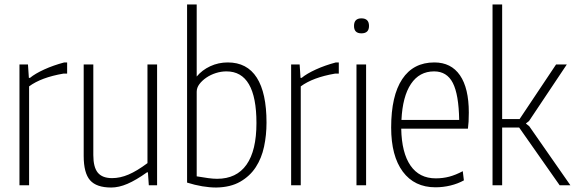

<svg xmlns="http://www.w3.org/2000/svg" viewBox="-20 -828 2572 858"><path d="M67 -540H105L109 -480H114Q137 -499 177.5 -517.5Q218 -536 267 -549H280V-499H263Q164 -482 110 -442V0H67Z M477 10Q411 10 382.5 -22.5Q354 -55 354 -131V-540H397V-135Q397 -81 417 -56.5Q437 -32 481 -32Q517 -32 554.5 -48Q592 -64 639 -99V-540H682V0H645L641 -58H637Q588 -23 549.5 -6.5Q511 10 477 10Z M946 10Q917 10 884 4.5Q851 -1 816 -12V-808H859V-486Q883 -515 919.5 -532Q956 -549 998 -549Q1084 -549 1127.5 -481Q1171 -413 1171 -280Q1171 -224 1160 -172.5Q1149 -121 1123 -81Q1097 -41 1053.5 -16Q1010 9 946 10ZM950 -29Q1037 -29 1081.5 -92Q1126 -155 1126 -278Q1126 -509 992 -509Q968 -509 944.5 -501.5Q921 -494 902 -481Q883 -468 871 -452Q859 -436 859 -418V-40Q888 -35 910.5 -32Q933 -29 950 -29Z M1281 -540H1319L1323 -480H1328Q1351 -499 1391.5 -517.5Q1432 -536 1481 -549H1494V-499H1477Q1378 -482 1324 -442V0H1281Z M1595 -679Q1562 -679 1562 -712Q1562 -746 1595 -746Q1629 -746 1629 -712Q1629 -679 1595 -679ZM1573 -540H1616V0H1573Z M1926 9Q1832 9 1780 -61Q1728 -131 1728 -258Q1728 -400 1777.5 -474.5Q1827 -549 1921 -549Q1996 -549 2035.5 -491.5Q2075 -434 2075 -325Q2075 -300 2074 -284.5Q2073 -269 2071 -253H1773Q1775 -145 1814.5 -88Q1854 -31 1927 -31Q1959 -31 1987.5 -38.5Q2016 -46 2048 -63L2053 -22Q2026 -7 1993 1Q1960 9 1926 9ZM1920 -509Q1854 -509 1816.5 -453Q1779 -397 1774 -292H2032Q2030 -406 2003.5 -457.5Q1977 -509 1920 -509Z M2181 -808H2224V-296H2302L2465 -540H2513L2344 -287L2331 -277V-275L2345 -264L2529 0H2481L2300 -258H2224V0H2181Z"/></svg>

Font: Encode Sans Compressed
Style: ExtraLight
Weight: 200
Designer: Pablo Impallari, Andres Torresi
Foundry: Pablo Impallari, Andres Torresi
Version: Version 1.000; ttfautohint (v1.00) -l 8 -r 50 -G 200 -x 14 -